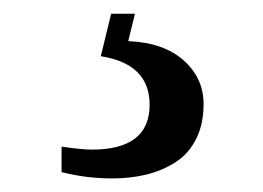

<svg xmlns="http://www.w3.org/2000/svg" viewBox="-20 -20 383 280"><path d="M142.1 0H176.8L167 40Q218.3 42 247.6 67.9Q276.9 93.8 276.9 131.8Q276.9 161.1 265.9 182.9Q254.9 204.6 235.6 216.8Q216.3 229 193.4 234.6Q170.4 240.2 143.1 240.2Q106 240.2 69.8 231V193.8Q99.6 198.2 113.8 198.2Q198.2 198.2 198.2 132.8Q198.2 73.2 127 62Z"/></svg>

Font: Amethysta
Style: Regular
Weight: 400
Designer: Konstantin Vinogradov, Alexei Vanyashin
Foundry: Cyreal (www.cyreal.org)
Version: Version 1.003